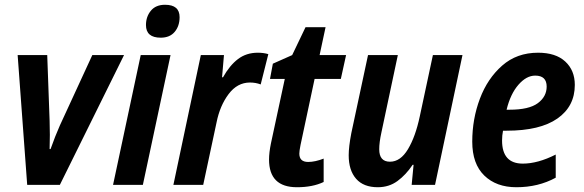

<svg xmlns="http://www.w3.org/2000/svg" viewBox="-20 -775 2448 805"><path d="M231 0 500 -544H367L231 -249Q211 -204 192 -150H188Q189 -174 189 -209.5Q189 -245 188 -269L178 -544H54L94 0Z M733 -703Q733 -755 672 -755Q633 -755 612.5 -730Q592 -705 592 -670Q592 -617 654 -617Q692 -617 712.5 -641.5Q733 -666 733 -703ZM579 0 695 -544H570L454 0Z M832 0 888 -262Q902 -332 938.5 -380.5Q975 -429 1028 -429Q1052 -429 1073 -421L1105 -548Q1085 -554 1061 -554Q1013 -554 978 -527.5Q943 -501 915 -451H911L919 -544H822L707 0Z M1337 -12V-110Q1301 -96 1272 -96Q1235 -96 1235 -131Q1235 -142 1240 -167L1299 -444H1409L1431 -544H1320L1345 -661H1261L1205 -544L1124 -508L1112 -444H1174L1116 -174Q1108 -135 1108 -106Q1108 10 1225 10Q1291 10 1337 -12Z M1710 -84H1714L1706 0H1804L1919 -544H1795L1740 -287Q1722 -202 1690.5 -149.5Q1659 -97 1615 -97Q1570 -97 1570 -149Q1570 -178 1579 -219L1648 -544H1523L1453 -217Q1442 -160 1442 -124Q1442 -61 1473 -25.5Q1504 10 1564 10Q1611 10 1646.5 -16Q1682 -42 1710 -84Z M2310 -30V-127Q2235 -89 2172 -89Q2085 -89 2085 -186Q2085 -207 2089 -227H2104Q2244 -227 2317 -278Q2390 -329 2390 -419Q2390 -480 2350 -517Q2310 -554 2236 -554Q2147 -554 2085.5 -500Q2024 -446 1992 -361Q1960 -276 1960 -181Q1960 -88 2010.5 -39Q2061 10 2145 10Q2237 10 2310 -30ZM2224 -458Q2272 -458 2272 -412Q2272 -370 2235 -342.5Q2198 -315 2116 -315H2104Q2120 -381 2153.5 -419.5Q2187 -458 2224 -458Z"/></svg>

Font: Noto Sans UI SemiCondensed
Style: Bold Italic
Weight: 700
Width: 4
Designer: Monotype Design Team
Foundry: Monotype Imaging Inc.
Version: 1.001